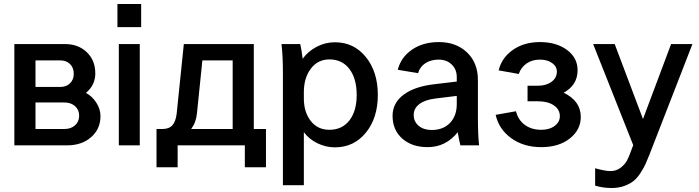

<svg xmlns="http://www.w3.org/2000/svg" viewBox="-20 -729 3505 963"><path d="M306 -508Q373 -508 415.5 -467Q458 -426 458 -361Q458 -302 411 -263Q443 -246 463.5 -213.5Q484 -181 484 -147Q484 -82 437 -41Q390 0 317 0H52V-508ZM158 -82H303Q336 -82 356.5 -100.5Q377 -119 377 -149Q377 -178 356.5 -196.5Q336 -215 303 -215H158ZM158 -293H283Q313 -293 331.5 -311.5Q350 -330 350 -359Q350 -389 331.5 -407.5Q313 -426 283 -426H158Z M576 -508H681V0H576ZM569 -593V-709H688V-593Z M1253 -508V-82H1314V110H1208V0H871V110H765V-82H794Q828 -82 844.5 -100.5Q861 -119 866 -158L902 -508ZM939 -82H1147V-426H995L968 -162Q964 -116 939 -82Z M1504 -66V200H1399V-360Q1399 -448 1392 -508H1486Q1493 -477 1498 -434Q1524 -471 1567.5 -494Q1611 -517 1660 -517Q1755 -517 1815 -443Q1875 -369 1875 -253Q1875 -137 1815 -63.5Q1755 10 1660 10Q1614 10 1572 -10.5Q1530 -31 1504 -66ZM1504 -235Q1504 -167 1538.5 -122.5Q1573 -78 1632 -78Q1696 -78 1732.5 -125Q1769 -172 1769 -253Q1769 -335 1732.5 -383Q1696 -431 1632 -431Q1574 -431 1539 -384.5Q1504 -338 1504 -267Z M2289 0Q2280 -38 2276 -66Q2216 9 2125 9Q2046 9 1997.5 -34Q1949 -77 1949 -148Q1949 -213 2005 -254.5Q2061 -296 2162 -307L2271 -320V-342Q2271 -381 2245.5 -405.5Q2220 -430 2180 -430Q2141 -430 2113.5 -412Q2086 -394 2077 -362L1975 -379Q1991 -442 2046.5 -480Q2102 -518 2181 -518Q2268 -518 2322.5 -466Q2377 -414 2377 -328V-148Q2377 -47 2383 0ZM2055 -152Q2055 -119 2080 -98Q2105 -77 2145 -77Q2203 -77 2237 -112.5Q2271 -148 2271 -207V-248L2165 -235Q2113 -229 2084 -207.5Q2055 -186 2055 -152Z M2678 -221H2626V-299H2678Q2719 -299 2746 -318.5Q2773 -338 2773 -370Q2773 -396 2749 -413Q2725 -430 2688 -430Q2649 -430 2621 -410.5Q2593 -391 2582 -358L2481 -376Q2496 -439 2552 -478.5Q2608 -518 2688 -518Q2771 -518 2824 -478.5Q2877 -439 2877 -377Q2877 -302 2807 -264Q2893 -223 2893 -142Q2893 -78 2838 -34.5Q2783 9 2695 9Q2606 9 2544 -36Q2482 -81 2466 -153L2568 -171Q2579 -127 2612.5 -102.5Q2646 -78 2695 -78Q2736 -78 2762 -97.5Q2788 -117 2788 -146Q2788 -180 2758 -200.5Q2728 -221 2678 -221Z M2955 -508H3063L3205 -132L3346 -508H3453L3238 45Q3226 75 3217.5 94Q3209 113 3192.5 138.5Q3176 164 3158 178.5Q3140 193 3111.5 203.5Q3083 214 3048 214Q3004 214 2965 202V115Q3015 129 3042 129Q3071 129 3092.5 112.5Q3114 96 3124 77.5Q3134 59 3145 28L3156 -1Z"/></svg>

Font: LT Superior Semi-bold
Style: Regular
Weight: 600
Designer: Daniel Lyons
Foundry: LyonsType
Version: Version 1.0